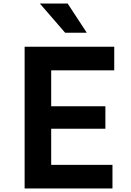

<svg xmlns="http://www.w3.org/2000/svg" viewBox="-20 -1064 740 1084"><path d="M119 0V-800H625V-667H269V-464H575V-337H269V-133H615V0ZM470 -879H348L205 -1044H362Z"/></svg>

Font: Martian Mono SemiBold
Style: Regular
Weight: 600
Monospace: yes
Designer: Roman Shamin
Foundry: Evil Martians
Version: Version 1.000; ttfautohint (v1.8.4.7-5d5b)